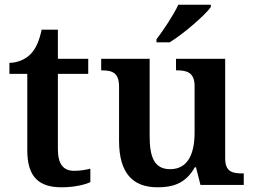

<svg xmlns="http://www.w3.org/2000/svg" viewBox="-20 -786 1080 816"><path d="M242 10C297 10 344 -2 364 -12V-69C343 -64 321 -60 295 -60C249 -60 226 -89 226 -152V-472H355V-536H226V-660H157C147 -612 132 -579 111 -557C90 -535 56 -519 20 -519V-472H96V-147C96 -31 148 10 242 10Z M645 -619V-606H701C760 -642 851 -721 876 -756V-766H738C717 -721 674 -657 645 -619ZM649 10C712 10 768 -4 808 -75H813L832 0H1016V-49H1010C969 -49 937 -55 937 -113V-536H728V-487H731C772 -487 807 -480 807 -420V-223C807 -128 776 -67 703 -67C635 -67 616 -120 616 -207V-536H410V-487H412C459 -487 486 -476 486 -417V-187C486 -51 544 10 649 10Z"/></svg>

Font: Noto Serif SemiBold
Style: Regular
Weight: 600
Designer: Monotype Design Team
Foundry: Monotype Imaging Inc.
Version: Version 2.013